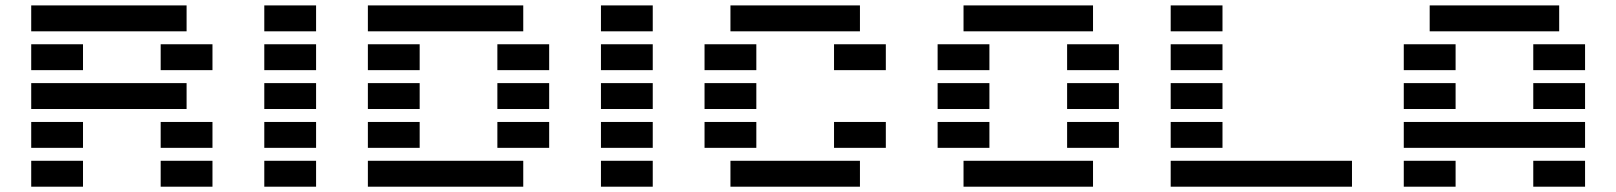

<svg xmlns="http://www.w3.org/2000/svg" viewBox="-20 -704 6095 724"><path d="M585.9 0V-97.7H781.2V0ZM683.6 -683.6V-585.9H97.7V-683.6ZM97.7 -439.5V-537.1H293V-439.5ZM585.9 -439.5V-537.1H781.2V-439.5ZM97.7 -293V-390.6H683.6V-293ZM97.7 -146.5V-244.1H293V-146.5ZM585.9 -146.5V-244.1H781.2V-146.5ZM97.7 0V-97.7H293V0Z M976.6 -585.9V-683.6H1171.9V-585.9ZM976.6 0V-97.7H1171.9V0ZM976.6 -146.5V-244.1H1171.9V-146.5ZM976.6 -293V-390.6H1171.9V-293ZM976.6 -439.5V-537.1H1171.9V-439.5Z M1367.2 0V-97.7H1953.1V0ZM1953.1 -683.6V-585.9H1367.2V-683.6ZM1367.2 -439.5V-537.1H1562.5V-439.5ZM1855.5 -439.5V-537.1H2050.8V-439.5ZM1367.2 -293V-390.6H1562.5V-293ZM1855.5 -293V-390.6H2050.8V-293ZM1367.2 -146.5V-244.1H1562.5V-146.5ZM1855.5 -146.5V-244.1H2050.8V-146.5Z M2246.1 -585.9V-683.6H2441.4V-585.9ZM2246.1 0V-97.7H2441.4V0ZM2246.1 -146.5V-244.1H2441.4V-146.5ZM2246.1 -293V-390.6H2441.4V-293ZM2246.1 -439.5V-537.1H2441.4V-439.5Z M2734.4 0V-97.7H3222.7V0ZM3222.7 -683.6V-585.9H2734.4V-683.6ZM2636.7 -439.5V-537.1H2832V-439.5ZM3125 -439.5V-537.1H3320.3V-439.5ZM2636.7 -293V-390.6H2832V-293ZM2636.7 -146.5V-244.1H2832V-146.5ZM3125 -146.5V-244.1H3320.3V-146.5Z M3613.3 0V-97.7H4101.6V0ZM4101.6 -683.6V-585.9H3613.3V-683.6ZM3515.6 -439.5V-537.1H3710.9V-439.5ZM4003.9 -439.5V-537.1H4199.2V-439.5ZM3515.6 -293V-390.6H3710.9V-293ZM4003.9 -293V-390.6H4199.2V-293ZM3515.6 -146.5V-244.1H3710.9V-146.5ZM4003.9 -146.5V-244.1H4199.2V-146.5Z M4394.5 -585.9V-683.6H4589.8V-585.9ZM4394.5 -439.5V-537.1H4589.8V-439.5ZM4394.5 -293V-390.6H4589.8V-293ZM4394.5 -146.5V-244.1H4589.8V-146.5ZM5078.1 -97.7V0H4394.5V-97.7Z M5761.7 0V-97.7H5957V0ZM5859.4 -683.6V-585.9H5371.1V-683.6ZM5273.4 -439.5V-537.1H5468.8V-439.5ZM5761.7 -439.5V-537.1H5957V-439.5ZM5273.4 -293V-390.6H5468.8V-293ZM5761.7 -293V-390.6H5957V-293ZM5957 -244.1V-146.5H5273.4V-244.1ZM5273.4 0V-97.7H5468.8V0Z"/></svg>

Font: Trigram
Style: Regular
Weight: 400
Designer: GGBotNet
Foundry: GGBotNet
Version: 1.05